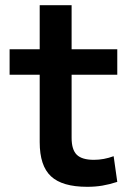

<svg xmlns="http://www.w3.org/2000/svg" viewBox="-20 -710 521 740"><path d="M316 10Q220 10 176.5 -30.5Q133 -71 133 -162V-422H17V-520H133V-690H256V-520H432V-422H256V-179Q256 -133 276 -113.5Q296 -94 342 -94Q361 -94 380 -97.5Q399 -101 418 -108L432 -9Q401 1 374 5.5Q347 10 316 10Z"/></svg>

Font: M PLUS 2 Thin SemiBold
Style: Regular
Weight: 600
Version: Version 1.001